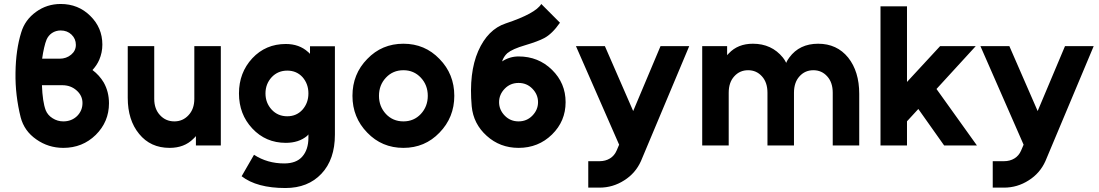

<svg xmlns="http://www.w3.org/2000/svg" viewBox="-20 -732 5530 966"><path d="M285.3 -712Q216 -712 161.3 -672.3Q105.7 -632.3 86.7 -568.7Q59.7 -482 58 -367Q57 -308.7 63.7 -252.5Q70.3 -196.3 84 -141.7Q102 -72.7 162.7 -30.7Q223.3 12 298.7 12Q395 12 461.7 -53.3Q528.3 -119.3 528.3 -212.3Q528.3 -270.3 501.7 -317.3Q480.3 -353.3 445.3 -379.7Q456 -391.3 464.5 -404Q473 -416.7 479.3 -431Q487 -449.3 491 -468.3Q495 -487.3 495 -507.7Q495 -592.7 434 -652.3Q373.7 -712 285.3 -712ZM285.3 -578.7Q318.3 -578.7 340 -557.7Q361.7 -536.7 361.7 -506.3Q361.7 -476.7 338 -457Q313.7 -436.7 280 -436.7H192Q196 -466 202 -491.8Q208 -517.7 214.3 -532.7Q218.7 -542.7 225.2 -550.8Q231.7 -559 241.3 -565.7Q261 -578.7 285.3 -578.7ZM191 -303.3H293.3Q335.7 -303.3 365 -277.3Q395 -251.3 395 -213.7Q395 -175.3 367.7 -148Q339.7 -121.3 298.7 -121.3Q269 -121.3 244.3 -137.3Q232.3 -144.7 223.7 -154.8Q215 -165 210 -177.3Q194 -219.7 191 -303.3Z M622.7 -500V-240Q622.7 -127.7 680 -58.3Q737 12 833.3 12Q907 12 952.3 -33.3Q955.7 -36.3 959 -39.8Q962.3 -43.3 965.7 -47.3V0H1091V-500H957.7V-234.7Q957.7 -183.7 928.7 -152.7Q900 -121.3 857.3 -121.3Q813.7 -121.3 785 -152.7Q756 -183.7 756 -234.7V-500Z M1425.3 -376.7Q1472 -376.7 1502 -344Q1531.7 -310 1531.7 -262Q1531.7 -214.3 1502 -180.3Q1472 -147 1425.3 -147Q1378 -147 1347 -180.3Q1315.7 -214.3 1315.7 -262Q1315.7 -309.7 1347 -343.7Q1378.3 -376.7 1425.3 -376.7ZM1418 -510.7Q1316.7 -510.7 1249.3 -438.7Q1182.3 -366.3 1182.3 -262Q1182.3 -157.3 1249.3 -85.7Q1317 -13.3 1418 -13.3Q1483.3 -13.3 1525.3 -48.3Q1527 -50.7 1528.5 -52.2Q1530 -53.7 1531.7 -55.7V-39.3Q1531.7 21 1500.7 56Q1470.7 90.3 1410 90.3Q1325 90.3 1258 46.7L1195.7 154.7Q1272.3 214 1416 214Q1529.7 214 1597.3 142Q1665 70.3 1665 -54.7V-499.3H1539.7V-461Q1537.3 -464 1534.5 -466.5Q1531.7 -469 1529.3 -471Q1485.3 -510.7 1418 -510.7Z M2009.7 -512Q1901.3 -512 1827.7 -435.3Q1753.3 -359.5 1753.3 -249.8Q1753.3 -141 1827.7 -64.7Q1901.3 12 2009.7 12Q2117.7 12 2191.3 -64.7Q2265.7 -141.3 2265.7 -249.8Q2265.7 -359.3 2191.3 -435.3Q2117.7 -512 2009.7 -512ZM2009.8 -378.7Q2062.3 -378.7 2097.3 -341.3Q2132.3 -304 2132.3 -249.9Q2132.3 -196.3 2097.3 -158.5Q2062.3 -121.3 2009.8 -121.3Q1956.7 -121.3 1921.7 -158.5Q1886.7 -196.3 1886.7 -249.9Q1886.7 -304 1921.7 -341.3Q1956.7 -378.7 2009.8 -378.7Z M2703.3 -712Q2675 -664.3 2524 -614Q2434 -584 2386 -475Q2338.3 -365.7 2353.3 -197.3Q2361.7 -108.7 2428.7 -48.7Q2495.7 12 2589 12Q2688.7 12 2757.3 -55.3Q2825.7 -122.3 2825.7 -218Q2825.7 -313.7 2757.3 -380.7Q2688.7 -448 2589 -448Q2544.3 -448 2506 -423Q2514 -447.3 2532.3 -464.3Q2545.7 -475.3 2567.8 -485.2Q2590 -495 2621.7 -504.3Q2687.7 -524 2718 -540.3Q2758 -561.3 2797.3 -617.7ZM2589 -314.7Q2630.3 -314.7 2658.3 -286Q2687 -256.7 2687 -218Q2687 -179.3 2658.3 -150Q2630.3 -121.3 2589 -121.3Q2547.7 -121.3 2519.7 -150Q2491 -179.3 2491 -218Q2491 -256.7 2519.7 -286Q2547.7 -314.7 2589 -314.7Z M2877.7 -500 3095 -4 3082.3 25.7Q3071.3 51.3 3049 65Q3026.3 79 2996.3 79H2939.7V212H2996.3Q3063.7 212 3120.7 175.3Q3177.3 139.7 3204.7 78.7L3447.7 -500H3303.3L3165.7 -173.3L3023.3 -500Z M4303 0V-260Q4303 -372.3 4247.3 -442.3Q4190.7 -512 4096.3 -512Q4002.3 -512 3951.3 -442.7Q3947 -436.7 3942.8 -430.2Q3938.7 -423.7 3935.7 -415.7Q3928.3 -430.7 3919 -442.3Q3862.3 -512 3768 -512Q3692.3 -512 3646.7 -463.3Q3645 -461.3 3642.7 -459.2Q3640.3 -457 3638.3 -454.3V-500H3513V0H3646.3V-265.3Q3646.3 -317.3 3674 -347.7Q3701.7 -378.7 3744 -378.7Q3786 -378.7 3813.7 -347.7Q3841.3 -317.3 3841.3 -265.3V0H3974.7V-265.3Q3974.7 -317.3 4002.3 -347.7Q4030 -378.7 4072.3 -378.7Q4114.3 -378.7 4142 -347.7Q4169.7 -317.3 4169.7 -265.3V0Z M4410 0H4543.3V-121.7L4600.3 -183.7L4730.3 0H4895.3L4691.7 -284.3L4889.3 -500H4710L4543.3 -319.7V-700H4410Z M4912.7 -500 5130 -4 5117.3 25.7Q5106.3 51.3 5084 65Q5061.3 79 5031.3 79H4974.7V212H5031.3Q5098.7 212 5155.7 175.3Q5212.3 139.7 5239.7 78.7L5482.7 -500H5338.3L5200.7 -173.3L5058.3 -500Z"/></svg>

Font: Unageo Variable
Style: Regular
Weight: 300
Designer: Richard Sepsi
Foundry: Richard Sepsi
Version: Version 2.200